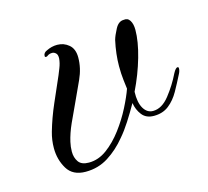

<svg xmlns="http://www.w3.org/2000/svg" viewBox="-64 -423 543 502"><g transform="rotate(-15 208.0 -172.0)"><path d="M111 7Q76 7 61 -18Q46 -43 46 -74Q46 -96 52 -117Q62 -152 77.5 -187.5Q93 -223 107 -255Q109 -260 114 -272.5Q119 -285 120 -297V-300Q120 -308 115.5 -312Q111 -316 106 -316Q98 -316 93 -312Q91 -310 88 -310Q85 -310 85 -313Q85 -322 95 -326Q109 -333 124 -333Q142 -333 155.5 -321.5Q169 -310 169 -287Q169 -258 156 -229.5Q143 -201 130 -173Q119 -150 108 -125.5Q97 -101 92 -79Q89 -66 89 -53Q89 -37 97 -25.5Q105 -14 125 -14Q151 -14 174 -31Q197 -48 216.5 -74Q236 -100 250 -127.5Q264 -155 271 -175Q270 -183 268 -199.5Q266 -216 266 -237Q266 -253 268 -270.5Q270 -288 274 -306Q277 -317 286 -334Q295 -351 309 -351Q320 -353 326 -343.5Q332 -334 332 -318Q332 -287 320 -245Q308 -203 288 -162Q287 -133 296.5 -117Q306 -101 322 -101Q346 -101 366.5 -127Q387 -153 401 -182Q408 -195 413 -195Q416 -195 416 -191Q416 -184 411 -175Q401 -155 389.5 -134.5Q378 -114 361.5 -101Q345 -88 321 -88Q300 -88 289 -102Q278 -116 275 -135Q262 -112 248.5 -91Q235 -70 222 -55Q200 -28 172.5 -10.5Q145 7 111 7Z"/></g></svg>

Font: MonteCarlo
Style: Regular
Weight: 400
Designer: Robert E. Leuschke
Foundry: Robert E. Leuschke
Version: Version 1.010; ttfautohint (v1.8.3)